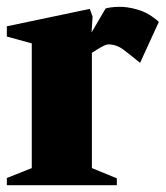

<svg xmlns="http://www.w3.org/2000/svg" viewBox="-30 -542 485 562"><path d="M-10 0V-21L63 -50V-415L-10 -435V-465L233 -516L241 -493L238 -447L279 -517Q290 -521 316 -522Q342 -523 374 -513.5Q406 -504 435 -478L380 -358Q352 -381 331.5 -396.5Q311 -412 287 -412Q280 -412 266 -404Q252 -396 240 -388L239 -387V-50L312 -20V0Z"/></svg>

Font: Wittgenstein Black
Style: Regular
Weight: 900
Designer: Jörg Drees
Foundry: Jörg Drees
Version: Version 1.303; ttfautohint (v1.8.4.7-5d5b)